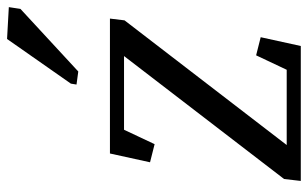

<svg xmlns="http://www.w3.org/2000/svg" viewBox="-181 -674 855 533"><g transform="rotate(-90 246.5 -407.5)"><path d="M357.4 -490.7H152.8L112.8 -405.8L62.5 -418.5L86.9 -529.8H461.4L456.5 -489.3L110.4 -39.1H319.3L359.4 -124L409.7 -111.3L385.3 0H10.7L16.1 -46.4ZM280.8 -638.2 404.8 -815.4 493.2 -810.5 488.3 -778.3 314.5 -617.7 278.3 -622.6Z"/></g></svg>

Font: NoticiaText-Italic
Style: Italic
Weight: 400
Italic angle: -8°
Designer: JM Sole
Foundry: JM Sole
Version: Version 1.003